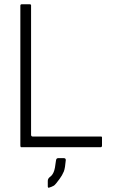

<svg xmlns="http://www.w3.org/2000/svg" viewBox="-20 -687 550 896"><path d="M75 -8V-660Q75 -667 81 -667H119Q126 -667 125 -660V-57Q126 -50 132 -50H451Q456 -50 456 -45V-8Q456 -1 451 0H79Q75 0 75 -8ZM203 157Q203 146 214 138Q224 131 230.5 116Q237 101 241 64Q242 51 251 51H278Q287 51 287 60Q284 97 278 113Q270 132 258 148Q240 173 232 179Q222 185 208 189Q203 190 203 182Z"/></svg>

Font: Vivano Light
Style: Regular
Weight: 300
Designer: Joe Prince, Josias Burgherr
Version: Version 2.064;September 19, 2022;FontCreator 14.0.0.2877 64-